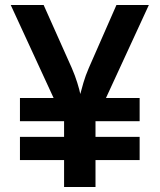

<svg xmlns="http://www.w3.org/2000/svg" viewBox="-20 -750 640 770"><path d="M60 -108V-201H237V-264H60V-357H195L23 -730H155L268 -477Q281 -447 290 -418Q299 -389 302 -373Q306 -389 314.5 -418Q323 -447 336 -477L447 -730H577L405 -357H540V-264H363V-201H540V-108H363V0H237V-108Z"/></svg>

Font: Pitagon Sans Mono
Style: Bold
Weight: 700
Monospace: yes
Designer: Travis Tran
Foundry: Pitagon
Version: Version 1.001; ttfautohint (v1.8.4.7-5d5b);gftools[0.9.26]